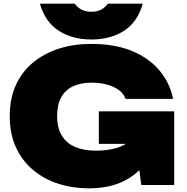

<svg xmlns="http://www.w3.org/2000/svg" viewBox="-20 -1007 1016 1045"><path d="M840 -324Q836 -258 812.5 -196.5Q789 -135 743.5 -86.5Q698 -38 628 -10Q558 18 462 18Q375 18 297.5 -7Q220 -32 160.5 -81.5Q101 -131 67 -204.5Q33 -278 33 -375Q33 -472 67 -545.5Q101 -619 162 -668.5Q223 -718 303 -743Q383 -768 476 -768Q606 -768 698.5 -729.5Q791 -691 847.5 -624Q904 -557 922 -469H663Q654 -497 627.5 -516.5Q601 -536 563 -546.5Q525 -557 478 -557Q420 -557 378 -537.5Q336 -518 313.5 -478Q291 -438 291 -375Q291 -311 316.5 -269Q342 -227 389.5 -207Q437 -187 502 -187Q565 -187 614 -201.5Q663 -216 693.5 -246.5Q724 -277 731 -324ZM518 -224V-401H928V0H749L711 -287L756 -224ZM197 -987H387Q403 -965 425 -954Q447 -943 477 -943Q507 -943 529 -954Q551 -965 567 -987H757Q729 -887 655 -839.5Q581 -792 477 -792Q374 -792 300 -839.5Q226 -887 197 -987Z"/></svg>

Font: Unbounded Black
Style: Regular
Weight: 900
Designer: Luke Prowse, Jean-Baptiste Morizot, Fátima Lázaro, Florian Runge
Foundry: NaN
Version: Version 1.701;gftools[0.9.28.dev5+ged2979d]